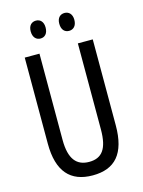

<svg xmlns="http://www.w3.org/2000/svg" viewBox="-133 -972 787 1058"><g transform="rotate(-15 261.0 -442.5)"><path d="M136 -845C136 -810 155 -793 179 -793C203 -793 221 -810 221 -845C221 -878 203 -895 179 -895C155 -895 136 -879 136 -845ZM299 -845C299 -810 317 -793 342 -793C366 -793 385 -810 385 -845C385 -878 366 -895 342 -895C318 -895 299 -879 299 -845ZM455 -224V-714H370V-223C370 -111 334 -67 262 -67C191 -67 151 -112 151 -222V-714H67V-223C67 -64 135 10 262 10C389 10 455 -62 455 -224Z"/></g></svg>

Font: Noto Sans Gujarati UI ExtraCondensed
Style: Regular
Weight: 400
Width: 2
Designer: Jelle Bosma - Monotype Design Team, Universal Thirst
Foundry: Monotype Imaging Inc.
Version: Version 2.106